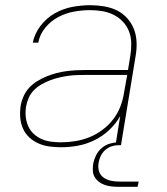

<svg xmlns="http://www.w3.org/2000/svg" viewBox="-20 -558 640 738"><path d="M215 8Q192 8 170 5Q148 2 128.5 -6.5Q109 -15 93.5 -29Q78 -43 69 -62.5Q60 -82 58 -104Q56 -126 59 -149Q62 -168 70 -186.5Q78 -205 91.5 -220Q105 -235 123 -246Q141 -257 159.5 -264.5Q178 -272 197 -277Q216 -282 235 -284.5Q254 -287 273.5 -288Q293 -289 312 -289H472L481 -344Q485 -368 484.5 -392Q484 -416 476 -437Q468 -458 452.5 -474.5Q437 -491 417 -501Q397 -511 374 -515Q351 -519 327 -519Q296 -519 265 -513.5Q234 -508 205 -493Q176 -478 154.5 -452Q133 -426 127 -394H106Q113 -429 136 -459Q159 -489 191 -507Q223 -525 258 -531.5Q293 -538 327 -538Q354 -538 380.5 -533.5Q407 -529 429.5 -518Q452 -507 469 -488Q486 -469 495 -445.5Q504 -422 505 -395Q506 -368 501 -341L445 0H424L442 -112Q426 -83 400 -58.5Q374 -34 343 -19Q312 -4 279.5 2Q247 8 215 8ZM215 -11Q242 -11 269.5 -15.5Q297 -20 323.5 -30.5Q350 -41 374 -59Q398 -77 415.5 -100Q433 -123 443 -149.5Q453 -176 457 -203L469 -270H312Q294 -270 277 -269.5Q260 -269 242.5 -266.5Q225 -264 207.5 -260Q190 -256 173 -249.5Q156 -243 140 -234Q124 -225 111 -212Q98 -199 90.5 -182Q83 -165 80 -148Q77 -128 79 -109Q81 -90 88.5 -73Q96 -56 109.5 -43.5Q123 -31 140 -23.5Q157 -16 176.5 -13.5Q196 -11 215 -11ZM434 160Q421 160 408 158.5Q395 157 383 153Q371 149 361 141.5Q351 134 344.5 123.5Q338 113 337 100Q336 87 338 73Q341 56 349 39.5Q357 23 371 11Q385 -1 402.5 -6Q420 -11 438 -11L436 0Q422 0 408.5 4.5Q395 9 384 19Q373 29 367 42Q361 55 359 68Q356 85 360.5 100Q365 115 377.5 124Q390 133 405.5 136.5Q421 140 438 140H513L509 160Z"/></svg>

Font: Iosevka Curly ThExObl
Style: Regular
Weight: 100
Width: 7
Italic angle: -9°
Monospace: yes
Designer: Belleve Invis
Foundry: Belleve Invis
Version: Version 11.1.0; ttfautohint (v1.8.3)